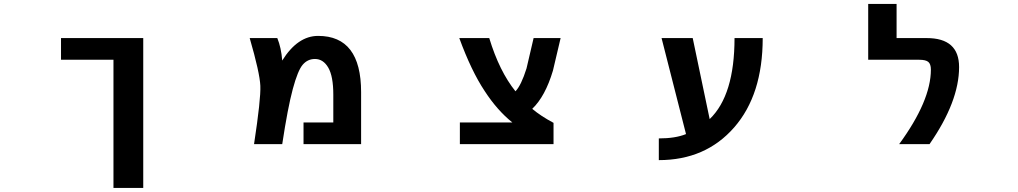

<svg xmlns="http://www.w3.org/2000/svg" viewBox="-20 -712 5040 951"><path d="M689.5 -523.4V218.8H542V-416H282.2V-523.4Z M1377.9 -412.1Q1454.1 -534.2 1555.7 -534.2Q1768.6 -534.2 1768.6 -255.9V2H1483.4V-105.5H1630.9V-243.2Q1630.9 -334 1606 -377Q1581.1 -419.9 1540 -419.9Q1503.9 -419.9 1479.5 -391.6Q1455.1 -363.3 1430.2 -271Q1405.3 -178.7 1377.9 2H1238.3Q1272.5 -222.7 1269.5 -287.1Q1266.6 -351.6 1216.8 -523.4H1353.5Q1373 -475.6 1377.9 -412.1Z M2517.6 -105.5Q2442.4 -166 2380.9 -260.7Q2314.5 -360.4 2254.9 -523.4H2403.3Q2453.1 -359.4 2533.2 -259.8Q2561.5 -289.1 2587.9 -373L2623 -523.4H2756.8L2718.8 -362.3Q2680.7 -234.4 2616.2 -172.9Q2659.2 -136.7 2721.7 -103.5V2H2257.8V-105.5Z M3495.1 -122.1Q3618.2 -240.2 3618.2 -523.4H3757.8Q3757.8 -242.2 3616.2 -80.6Q3474.6 81.1 3243.2 81.1V-26.4Q3325.2 -26.4 3377.9 -47.9L3256.8 -523.4H3411.1Z M4433.6 2Q4590.8 -212.9 4590.8 -367.2Q4590.8 -394.5 4578.1 -405.3Q4565.4 -416 4533.2 -416H4280.3V-692.4H4420.9V-523.4H4570.3Q4730.5 -523.4 4730.5 -379.9Q4730.5 -209 4584 2Z"/></svg>

Font: Gen Shin Gothic Monospace Bold
Style: Bold
Weight: 700
Designer: [Source Han Sans]
Ryoko NISHIZUKA  (kana & ideographs); Paul D. Hunt (Latin, Greek & Cyrillic); Wenlong ZHANG  (bopomofo
Version: Version 1.002.20150607